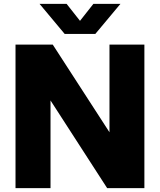

<svg xmlns="http://www.w3.org/2000/svg" viewBox="-20 -970 825 990"><path d="M60 0V-740H252L544.5 -288V-740H724.5V0H532.5L240.5 -452V0ZM313.5 -795 184 -950H323.5L392.5 -862.5L461.5 -950H601L471.5 -795Z"/></svg>

Font: Encode Sans XBd
Style: Regular
Weight: 800
Designer: Multiple Designers
Foundry: Impallari Type
Version: Version 3.002; ttfautohint (v1.8.3) -l 8 -r 50 -G 200 -x 14 